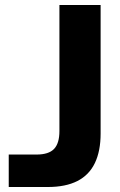

<svg xmlns="http://www.w3.org/2000/svg" viewBox="-20 -749 480 769"><path d="M15 0V-130H126Q175 -130 196.5 -152.5Q218 -175 218 -224V-729H383V-214Q383 -144 360 -96Q337 -48 290 -24Q243 0 171 0Z"/></svg>

Font: Mona Sans SemiExpanded
Style: Bold
Weight: 700
Width: 6
Designer: Deni Anggara
Foundry: GitHub
Version: Version 2.000